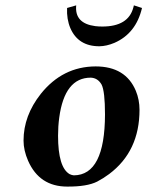

<svg xmlns="http://www.w3.org/2000/svg" viewBox="-20 -687 550 717"><path d="M264.6 -667Q257.8 -599.6 335.9 -589.4Q348.6 -587.9 361.8 -587.9Q459.5 -587.9 478 -659.2Q479 -663.6 480 -667L510.3 -657.2Q487.8 -562 407.2 -526.9Q377.9 -514.6 351.1 -514.2Q272 -514.2 242.7 -582Q228.5 -615.7 230.5 -657.2ZM196.8 -180.2Q196.8 -61.5 240.2 -36.6Q248.5 -32.7 255.9 -32.2Q371.6 -33.2 372.1 -259.8Q372.1 -345.7 359.4 -371.1Q345.2 -396 318.8 -397Q221.2 -397 201.2 -247.6Q196.8 -215.3 196.8 -180.2ZM67.9 -162.1Q67.9 -254.9 132.3 -336.4Q213.9 -438.5 336.9 -439Q449.2 -439 487.3 -347.7Q501 -314.5 501 -276.9Q501 -122.1 387.7 -37.1Q366.2 -21 342.8 -8.8Q304.7 10.3 231 9.8Q127.4 9.8 85 -86.4Q67.9 -125.5 67.9 -162.1Z"/></svg>

Font: Linux Libertine Capitals O
Style: Bold Italic Samll Caps
Weight: 400
Italic angle: -12°
Designer: Philipp H. Poll
Foundry: Philipp H. Poll
Version: Version 5.0.4